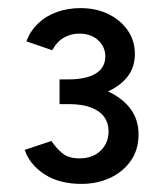

<svg xmlns="http://www.w3.org/2000/svg" viewBox="-20 -827 394 474"><path d="M181 -373Q126 -373 89.5 -397Q53 -421 41 -457L107 -479Q118 -462 133.5 -449Q149 -436 176 -436Q209 -436 228.5 -455Q248 -474 248 -503Q248 -523 237.5 -538Q227 -553 205 -561.5Q183 -570 149 -570H127V-621H146Q195 -621 235 -606Q275 -591 298.5 -563Q322 -535 322 -495Q322 -457 302.5 -429.5Q283 -402 251 -387.5Q219 -373 181 -373ZM127 -581V-631H149Q193 -631 216.5 -645.5Q240 -660 240 -688Q240 -711 222.5 -727.5Q205 -744 175 -744Q156 -744 138.5 -734.5Q121 -725 109 -703L45 -725Q55 -751 74.5 -769.5Q94 -788 121 -797.5Q148 -807 178 -807Q217 -807 247 -792.5Q277 -778 295 -752.5Q313 -727 313 -694Q313 -657 290 -632Q267 -607 228.5 -594Q190 -581 146 -581Z"/></svg>

Font: Figtree
Style: Regular
Weight: 400
Designer: Erik Kennedy
Foundry: Erik Kennedy
Version: Version 2.002